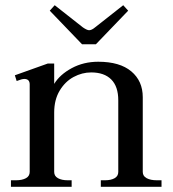

<svg xmlns="http://www.w3.org/2000/svg" viewBox="-20 -717 663 737"><path d="M295 -547 171 -676 190 -697 298 -612Q314 -601 322 -601Q332 -601 345 -612L453 -697L472 -676L348 -547ZM600 -25V0H367V-25H383Q406 -25 420 -33Q434 -41 434 -57V-332Q434 -385 407 -412Q380 -439 330 -439Q295 -439 262.5 -421.5Q230 -404 209 -369Q188 -334 188 -285V-57Q188 -41 202.5 -33Q217 -25 240 -25H255V0H22V-25H41Q65 -25 79.5 -33Q94 -41 94 -57V-393Q94 -414 73 -414Q64 -414 44 -406L37 -428L163 -473H188V-395Q210 -431 255.5 -455.5Q301 -480 357 -480Q440 -480 484 -443Q528 -406 528 -344V-57Q528 -41 543 -33Q558 -25 582 -25Z"/></svg>

Font: TavirajRegular
Style: Regular
Weight: 400
Designer: Katatrad Team
Foundry: CadsonDemak
Version: Version 1.001